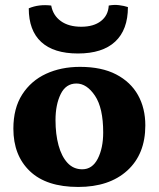

<svg xmlns="http://www.w3.org/2000/svg" viewBox="-20 -732 629 761"><path d="M290 9Q164 9 98.5 -53.5Q33 -116 33 -222Q33 -303 68 -357.5Q103 -412 162.5 -439.5Q222 -467 297 -467Q383 -467 440.5 -437Q498 -407 527 -355Q556 -303 556 -235Q556 -121 484.5 -56Q413 9 290 9ZM306 -61Q346 -61 367.5 -103Q389 -145 389 -207Q389 -304 356.5 -352.5Q324 -401 283 -401Q241 -401 220.5 -359Q200 -317 200 -256Q200 -200 212 -156Q224 -112 247.5 -86.5Q271 -61 306 -61ZM487 -704Q487 -614 436.5 -567Q386 -520 289 -520Q193 -520 143.5 -565.5Q94 -611 94 -699Q134 -716 183 -710Q190 -671 221 -648.5Q252 -626 302 -626Q351 -626 380 -648.5Q409 -671 411 -710Q432 -714 452 -711.5Q472 -709 487 -704Z"/></svg>

Font: Vollkorn ExtraBold
Style: Regular
Weight: 800
Designer: Friedrich Althausen
Foundry: Friedrich Althausen
Version: Version 5.000; ttfautohint (v1.8.3)